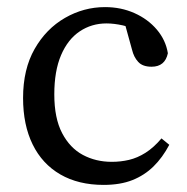

<svg xmlns="http://www.w3.org/2000/svg" viewBox="-20 -508 528 541"><path d="M272 13Q201 13 150 -16.5Q99 -46 72 -101Q45 -156 45 -232Q45 -313 77.5 -370Q110 -427 163 -457.5Q216 -488 276 -488Q321 -488 359 -471Q397 -454 422 -424.5Q447 -395 453 -358Q449 -339 437.5 -329.5Q426 -320 407 -320Q382 -320 369.5 -333.5Q357 -347 352 -368L328 -455L376 -417Q351 -431 326 -436.5Q301 -442 280 -442Q238 -442 204.5 -419.5Q171 -397 152 -352.5Q133 -308 133 -242Q133 -175 155 -133Q177 -91 213.5 -71.5Q250 -52 295 -52Q320 -52 343.5 -57.5Q367 -63 390 -77.5Q413 -92 435 -118L457 -100Q438 -64 412.5 -39Q387 -14 353 -0.5Q319 13 272 13Z"/></svg>

Font: Source Serif 4 Variable
Style: Regular
Weight: 400
Designer: Frank Grießhammer
Foundry: Adobe
Version: Version 4.005;hotconv 1.1.0;makeotfexe 2.6.0